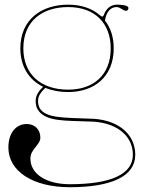

<svg xmlns="http://www.w3.org/2000/svg" viewBox="-20 -542 600 802"><path d="M265 -522.5C153.5 -522.5 65 -461 65 -340C65 -265.5 100 -208.5 160 -179.5C145 -164.5 129 -146 129 -121.5C129 -105.5 131.5 -96 136.5 -86.5C166.5 -31 262.5 -39 349.5 -34.5C461 -34.5 535 21 535 104.5C535 185 445 227.5 271.5 227.5C173 227.5 107 184.5 107 120.5C107 80 148.5 64 148.5 33C148.5 -1 125.5 -24 91.5 -24C45.5 -24 15 15 15 74C15 173.5 117.5 240 271.5 240C444.5 240 545 195 545 104.5C545 14 467 -46.5 350 -46.5C255.5 -51 169.5 -46.5 145.5 -91C141 -99.5 139 -107.5 139 -121.5C139 -143 153.5 -159.5 169.5 -175C197 -163.5 229 -157.5 265 -157.5C372 -157.5 455 -220.5 455 -340C455 -386 442.5 -425.5 418.5 -456C423.5 -491.5 441.5 -512.5 466.5 -512.5C483.5 -512.5 493.5 -497 506.5 -497C512.5 -497 516.5 -502 516.5 -508.5C516.5 -522 479 -522.5 467.5 -522.5C441.5 -522 423 -505.5 414 -480C412 -475 410 -473 407 -473C404 -473 401 -475 397 -478.5C365 -506.5 319.5 -522.5 265 -522.5ZM265 -512.5C377 -512.5 442.5 -444 442.5 -340C442.5 -226.5 368 -167.5 265 -167.5C147.5 -167.5 77.5 -234.5 77.5 -340C77.5 -454.5 157 -512.5 265 -512.5Z"/></svg>

Font: ZnikomitNo24
Style: Regular
Weight: 500
Designer: gluk
Foundry: gluk
Version: Version 0.55